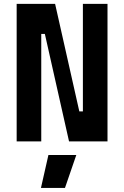

<svg xmlns="http://www.w3.org/2000/svg" viewBox="-20 -713 626 968"><path d="M64 0V-693.4H257.8L379.9 -151.4H397.9V-693.4H522V0H328.1L206.1 -542H188V0ZM186.5 234.4 224.1 68.4H364.7L307.6 234.4Z"/></svg>

Font: Caskaydia Cove
Style: Bold
Weight: 700
Monospace: yes
Designer: Aaron Bell
Foundry: Saja Typeworks
Version: Version 4.300; ttfautohint (v1.8.3)